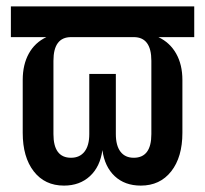

<svg xmlns="http://www.w3.org/2000/svg" viewBox="-20 -570 640 600"><path d="M180 10Q120 10 85.5 -34.5Q51 -79 51 -155V-320Q51 -368 70 -402.5Q89 -437 125 -454H14V-550H587V-454H475Q511 -437 530.5 -402.5Q550 -368 550 -320V-155Q550 -79 515 -34.5Q480 10 420 10Q370 10 338.5 -19.5Q307 -49 300 -101Q293 -49 261 -19.5Q229 10 180 10ZM202 -77Q229 -77 244 -96Q259 -115 259 -151V-339H342V-151Q342 -115 356.5 -96Q371 -77 398 -77Q453 -77 453 -151V-380Q453 -454 398 -454H202Q147 -454 147 -380V-151Q147 -77 202 -77Z"/></svg>

Font: JetBrains Mono NL SemiBold
Style: Regular
Weight: 600
Designer: Philipp Nurullin, Konstantin Bulenkov
Foundry: JetBrains
Version: Version 2.304; ttfautohint (v1.8.4.7-5d5b)